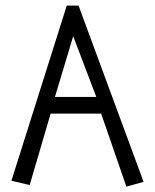

<svg xmlns="http://www.w3.org/2000/svg" viewBox="-20 -662 563 698"><path d="M179.7 -309.6H330.1L246.1 -530.3ZM87.9 10.7 21.5 -4.9 222.7 -641.6H265.6L502 -1L439.5 16.6L347.7 -249H164.1Z"/></svg>

Font: Poor Story
Style: Regular
Weight: 400
Designer: YoonDesign Inc.
Foundry: YoonDesign Inc.
Version: Version 3.00